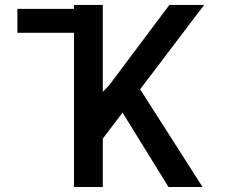

<svg xmlns="http://www.w3.org/2000/svg" viewBox="-20 -747 942 767"><path d="M653.1 0 469.5 -297.2 390.6 -193.2V0H275.6V-616.1H49.4V-711.6H275.6V-727.3H390.6V-380L416.2 -406.6L656.6 -727.3H795.5L539.8 -390.3L789.1 0Z"/></svg>

Font: Interface Medium
Style: Regular
Weight: 500
Designer: Rasmus Andersson
Foundry: rsms
Version: Version 1.8